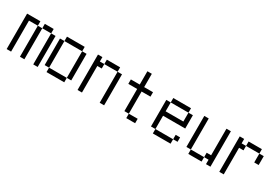

<svg xmlns="http://www.w3.org/2000/svg" viewBox="51 -1485 3398 2346"><g transform="rotate(30 1750.0 -312.5)"><path d="M62.5 -500Q62.5 -500 62.5 0H125V-437.5H250V0H312.5V-437.5H250V-500ZM437.5 -437.5V0H500V-437.5ZM312.5 -437.5H437.5V-500H312.5Z M625 -62.5V0H875V-62.5ZM625 -62.5Q625 -62.5 625 -437.5H562.5Q562.5 -437.5 562.5 -62.5ZM875 -62.5H937.5Q937.5 -62.5 937.5 -437.5H875Q875 -437.5 875 -62.5ZM625 -437.5H875V-500H625Z M1062.5 -500Q1062.5 -500 1062.5 0H1125Q1125 0 1125 -375H1187.5V-437.5H1125V-500ZM1375 -437.5V0H1437.5V-437.5ZM1187.5 -437.5H1375V-500H1187.5Z M1875 0V-62.5H1750V0ZM1875 -375V-437.5H1750V-625H1687.5V-437.5H1562.5V-375H1687.5V-62.5H1750V-375Z M2437.5 -62.5V-125H2375V-62.5H2125V0H2375V-62.5ZM2125 -62.5V-250H2437.5V-437.5H2375Q2375 -437.5 2375 -312.5H2125Q2125 -312.5 2125 -437.5H2062.5Q2062.5 -437.5 2062.5 -62.5ZM2125 -437.5H2375V-500H2125Z M2625 -62.5V0H2812.5V-62.5ZM2625 -62.5V-500H2562.5V-62.5ZM2875 -62.5V0H2937.5Q2937.5 0 2937.5 -500H2875Q2875 -500 2875 -125H2812.5V-62.5Z M3062.5 -500Q3062.5 -500 3062.5 0H3125Q3125 0 3125 -375H3187.5V-437.5H3125V-500ZM3375 -437.5Q3375 -437.5 3375 -312.5H3437.5Q3437.5 -312.5 3437.5 -437.5ZM3187.5 -437.5H3375V-500H3187.5Z"/></g></svg>

Font: Unifont
Style: Medium
Weight: 500
Version: Version 9.0.06